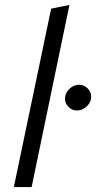

<svg xmlns="http://www.w3.org/2000/svg" viewBox="-20 -757 389 777"><path d="M36 0 187 -722 261 -737 108 0ZM291 -310Q271 -310 257 -324.5Q243 -339 243 -358Q243 -380 260.5 -397Q278 -414 300 -414Q320 -414 334.5 -399.5Q349 -385 349 -365Q349 -351 341 -338.5Q333 -326 320 -318Q307 -310 291 -310Z"/></svg>

Font: Red Hat Text VF
Style: Italic
Weight: 400
Italic angle: -12°
Designer: Pentagram, MCKL
Foundry: Pentagram, MCKL
Version: Version 1.023